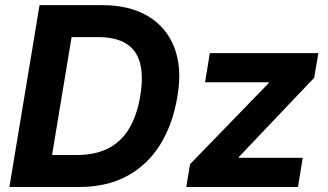

<svg xmlns="http://www.w3.org/2000/svg" viewBox="-20 -748 1311 768"><path d="M295.9 0H85.4L106.4 -127.9H287.6Q358.9 -127.9 410.9 -153.6Q462.9 -179.2 495.4 -231.9Q527.8 -284.7 541 -364.3Q554.2 -443.8 540 -496.1Q525.9 -548.3 483.9 -574Q441.9 -599.6 371.1 -599.6H181.2L202.6 -727.5H387.7Q497.6 -727.5 571.5 -683.6Q645.5 -639.6 677.2 -558.3Q709 -477.1 689.9 -363.8Q671.4 -250.5 620.4 -168.9Q569.3 -87.4 488 -43.7Q406.7 0 295.9 0ZM287.6 -727.5 167 0H17.6L138.2 -727.5ZM725.1 0 740.2 -91.3 1054.7 -415.5 1055.2 -418.9H800.3L819.3 -535.6H1253.4L1236.8 -437L935.5 -120.1L935.1 -116.7H1190.9L1171.9 0Z"/></svg>

Font: Inter 20pt
Style: Bold Italic
Weight: 700
Italic angle: -9.3988°
Version: Version 4.001;git-66647c0bb